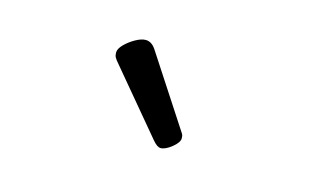

<svg xmlns="http://www.w3.org/2000/svg" viewBox="-43 -943 731 437"><g transform="rotate(15 322.5 -724.5)"><path d="M353 -610Q349 -610 344.5 -613Q340 -616 334 -623L211 -770Q204 -778 201.5 -782.5Q199 -787 199 -794Q199 -803 209.5 -813.5Q220 -824 233.5 -831.5Q247 -839 257 -839Q271 -839 281 -824L388 -660Q393 -653 393.5 -650Q394 -647 394 -644Q394 -634 379 -622Q364 -610 353 -610Z"/></g></svg>

Font: Playwrite FR Moderne
Style: Regular
Weight: 400
Designer: Veronika Burian, José Scaglione
Foundry: TypeTogether
Version: Version 1.002